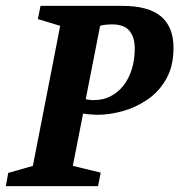

<svg xmlns="http://www.w3.org/2000/svg" viewBox="-36 -634 611 654"><path d="M-16 0 -8 -45 76 -69 169 -546 93 -569 102 -614H380Q470 -614 512.5 -578Q555 -542 555 -471Q555 -409 530.5 -365.5Q506 -322 466.5 -295Q427 -268 382 -255.5Q337 -243 296 -243Q295 -243 284.5 -243.5Q274 -244 262.5 -245Q251 -246 247 -247L212 -69L307 -46L298 0ZM284 -293Q315 -293 340.5 -306Q366 -319 384.5 -342.5Q403 -366 413 -398.5Q423 -431 423 -469Q423 -507 405 -529Q387 -551 345 -551Q335 -551 325 -550Q315 -549 305 -546L256 -296Q261 -295 268 -294Q275 -293 284 -293Z"/></svg>

Font: Manuale
Style: Italic
Weight: 400
Italic angle: -11°
Designer: Eduardo Tunni / Pablo Cosgaya
Foundry: Eduardo Tunni / Pablo Cosgaya
Version: Version 1.002